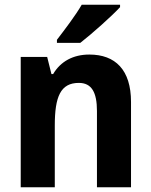

<svg xmlns="http://www.w3.org/2000/svg" viewBox="-20 -786 635 806"><path d="M484 -756V-766H323C297 -721 252 -662 219 -619V-606H317C366 -644 450 -719 484 -756ZM355 -557C287 -557 234 -528 203 -475H196L178 -547H67V0H210V-259C210 -380 234 -438 311 -438C365 -438 387 -398 387 -320V0H530V-358C530 -493 464 -557 355 -557Z"/></svg>

Font: Noto Sans Georgian SemiCondensed Bold
Style: Regular
Weight: 700
Width: 4
Designer: Monotype Design Team, Akaki Razmadze
Foundry: Google LLC
Version: Version 2.005